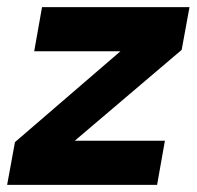

<svg xmlns="http://www.w3.org/2000/svg" viewBox="-32 -519 552 539"><path d="M-12 0 10 -120 306 -375H64L86 -499H500L478 -379L178 -124H431L409 0Z"/></svg>

Font: DM Sans 20pt Black
Style: Italic
Weight: 900
Italic angle: -10°
Version: Version 4.004;gftools[0.9.30]